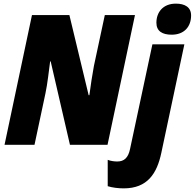

<svg xmlns="http://www.w3.org/2000/svg" viewBox="-20 -797 1072 1057"><path d="M925 -606C994 -606 1032 -650 1032 -712C1032 -758 997 -777 948 -777C877 -777 841 -729 841 -672C841 -625 874 -606 925 -606ZM5 0H170L230 -282C241 -332 250 -414 256 -459H259L365 0H572L723 -714H557L497 -434C489 -391 478 -321 472 -273H468L362 -714H156ZM661 240C792 240 844 158 868 45L995 -553H819L696 23C686 72 663 92 626 92C611 92 591 90 573 83V228C598 236 632 240 661 240Z"/></svg>

Font: Noto Sans UI SemiCondensed Black
Style: Italic
Weight: 900
Width: 4
Italic angle: -372°
Designer: Monotype Design Team
Foundry: Monotype Imaging Inc.
Version: Version 1.901